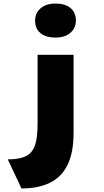

<svg xmlns="http://www.w3.org/2000/svg" viewBox="-20 -844 589 1083"><path d="M101 219 24 55Q91 55 127.5 36Q164 17 178 -26.5Q192 -70 192 -144V-535H395V-96Q395 17 361 86Q327 155 261.5 187Q196 219 101 219ZM293 -632Q239 -632 208.5 -657Q178 -682 178 -728Q178 -770 209 -797Q240 -824 293 -824Q347 -824 377.5 -799Q408 -774 408 -728Q408 -686 377 -659Q346 -632 293 -632Z"/></svg>

Font: Lexend Giga Black
Style: Regular
Weight: 900
Designer: Bonnie Shaver-Troup, Thomas Jockin
Foundry: Lexend
Version: Version 1.007